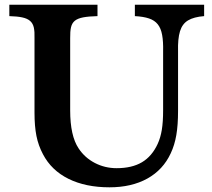

<svg xmlns="http://www.w3.org/2000/svg" viewBox="-20 -780 910 823"><path d="M20 -759.8H397.9V-710.9Q360.4 -710 336.9 -705.6Q313.5 -701.2 301 -691.2Q288.6 -681.2 284.4 -663.1Q280.3 -645 280.8 -616.2V-307.1Q280.8 -197.8 316.9 -144Q343.3 -104 386.5 -81.5Q429.7 -59.1 480 -59.1Q545.4 -59.1 588.4 -84.5Q631.3 -109.9 655.8 -163.1Q668 -189.5 673.6 -223.4Q679.2 -257.3 679.2 -308.1V-559.1Q680.2 -601.6 675 -630.1Q669.9 -658.7 656.2 -675.8Q642.6 -692.9 618.7 -700.9Q594.7 -709 558.1 -710.9V-759.8H855V-710.9Q811 -707.5 786.1 -692.6Q761.2 -677.7 751.5 -645.8Q741.7 -613.8 743.2 -559.1V-304.2Q743.2 -244.1 735.8 -201.2Q728.5 -158.2 711.9 -123Q679.2 -52.2 611.6 -14.6Q543.9 22.9 449.2 22.9Q347.2 22.9 273.7 -13.4Q200.2 -49.8 164.1 -119.1Q144.5 -155.8 136.2 -197.3Q127.9 -238.8 127.9 -296.9V-616.2Q128.9 -644 125 -661.9Q121.1 -679.7 109.1 -690.2Q97.2 -700.7 75.7 -705.3Q54.2 -710 20 -710.9Z"/></svg>

Font: BIZ UDPMincho
Style: Bold
Weight: 700
Designer: TypeBank Co., Ltd.
Foundry: Morisawa Inc.
Version: Version 1.06